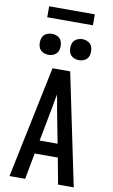

<svg xmlns="http://www.w3.org/2000/svg" viewBox="-117 -1184 734 1242"><g transform="rotate(10 250.0 -563.0)"><path d="M39 0 192 -735H308L461 0H358L326 -172H174L142 0ZM309 -260 265 -490Q262 -511 258 -531.5Q254 -552 250 -572Q246 -552 242 -531.5Q238 -511 235 -490L191 -260ZM351 -816Q337 -816 323.5 -820.5Q310 -825 300 -834.5Q290 -844 286 -857.5Q282 -871 282 -885Q282 -899 286 -912.5Q290 -926 300 -935.5Q310 -945 323.5 -949.5Q337 -954 351 -954Q364 -954 377.5 -949.5Q391 -945 401 -935.5Q411 -926 415 -912.5Q419 -899 419 -885Q419 -871 415 -857.5Q411 -844 401 -834.5Q391 -825 377.5 -820.5Q364 -816 351 -816ZM151 -816Q137 -816 123.5 -820.5Q110 -825 100 -834.5Q90 -844 86 -857.5Q82 -871 82 -885Q82 -899 86 -912.5Q90 -926 100 -935.5Q110 -945 123.5 -949.5Q137 -954 151 -954Q164 -954 177.5 -949.5Q191 -945 201 -935.5Q211 -926 215 -912.5Q219 -899 219 -885Q219 -871 215 -857.5Q211 -844 201 -834.5Q191 -825 177.5 -820.5Q164 -816 151 -816ZM101 -1054V-1126H401V-1054Z"/></g></svg>

Font: Iosevka Custom Semibold
Style: Regular
Weight: 600
Designer: Belleve Invis
Foundry: Belleve Invis
Version: Version 27.0.2; ttfautohint (v1.8.4)